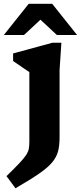

<svg xmlns="http://www.w3.org/2000/svg" viewBox="-43 -752 423 1004"><path d="M110.5 -375Q102 -380.5 75.2 -398.8Q48.5 -417 25.5 -433V-472.5L231 -528.5H278L268.5 -385.5V-33.5Q268.5 8 260.8 38.5Q253 69 230 96.8Q207 124.5 161 156.2Q115 188 38 232.5L-9 169Q34.5 126.5 58.8 100.8Q83 75 94 58Q105 41 107.8 25.2Q110.5 9.5 110.5 -13ZM-23 -569 107 -732H230L360 -569H254.5L168.5 -649L82.5 -569Z"/></svg>

Font: Newsreader 6pt SemiBold
Style: Regular
Weight: 600
Designer: Hugues Gentile
Foundry: Production Type
Version: Version 1.003; ttfautohint (v1.8.3)